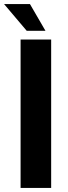

<svg xmlns="http://www.w3.org/2000/svg" viewBox="-40 -922 334 942"><path d="M61 -728H211V0H61ZM91 -771 -20 -902H107L183 -771Z"/></svg>

Font: Murecho SemiBold
Style: Regular
Weight: 600
Designer: Neil Summerour
Foundry: Positype
Version: Version 1.010; ttfautohint (v1.8.3)